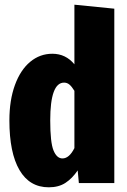

<svg xmlns="http://www.w3.org/2000/svg" viewBox="-20 -780 543 818"><path d="M467 -743V0H316L311 -54Q288 -20 259 -1Q230 18 188 18Q106 18 63 -55.5Q20 -129 20 -267Q20 -353 43.5 -417.5Q67 -482 108.5 -516.5Q150 -551 203 -551Q260 -551 297 -506V-760ZM297 -149V-393Q286 -411 276 -419.5Q266 -428 253 -428Q194 -428 194 -267Q194 -173 208 -139Q222 -105 246 -105Q275 -105 297 -149Z"/></svg>

Font: Fira Sans Compressed ExtraBold
Style: Regular
Weight: 800
Width: 1
Designer: bBox Type GmbH & Carrois Corporate GbR & Edenspiekermann AG
Foundry: bBox Type GmbH & Carrois Corporate GbR & Edenspiekermann AG
Version: Version 4.301